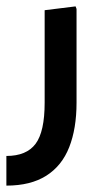

<svg xmlns="http://www.w3.org/2000/svg" viewBox="-20 -382 313 602"><path d="M0 200V107Q63 107 91.5 69Q120 31 120 -60V-350L217 -362L220 -354V-60Q220 21 197 79.5Q174 138 125 169Q76 200 0 200Z"/></svg>

Font: Fustat SemiBold
Style: Regular
Weight: 600
Designer: Mohamed Gaber, Khaled Hosny, Laura Garcia Mut
Foundry: Kief Type Foundry, Alif Type Foundry, Hard Type Foundry
Version: Version 1.007